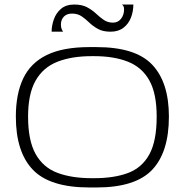

<svg xmlns="http://www.w3.org/2000/svg" viewBox="-20 -818 816 848"><path d="M375 10Q200 10 125 -68.5Q50 -147 50 -303Q50 -403 82.5 -471.5Q115 -540 186.5 -575Q258 -610 375 -610H406Q579 -610 652.5 -532Q726 -454 726 -303Q726 -146 652 -68Q578 10 406 10ZM385 -31H396Q484 -31 545.5 -54Q607 -77 639.5 -136Q672 -195 672 -303Q672 -405 639.5 -463Q607 -521 545 -545.5Q483 -570 396 -570H385Q296 -570 233 -545Q170 -520 137 -461.5Q104 -403 104 -303Q104 -197 137.5 -137.5Q171 -78 234 -54.5Q297 -31 385 -31ZM208 -678Q208 -705 218 -733Q228 -761 250 -779.5Q272 -798 308 -798Q342 -798 364.5 -786Q387 -774 404 -758Q421 -742 438.5 -730Q456 -718 479 -718Q501 -718 514.5 -735Q528 -752 528 -777Q528 -787 524.5 -792Q521 -797 518 -798H569Q569 -768 558.5 -740.5Q548 -713 525.5 -695.5Q503 -678 468 -678Q435 -678 413 -690Q391 -702 374.5 -718Q358 -734 340.5 -746Q323 -758 298 -758Q275 -758 262 -744.5Q249 -731 249 -709Q249 -698 252.5 -689.5Q256 -681 259 -678Z"/></svg>

Font: Red Rose Light
Style: Regular
Weight: 300
Designer: Jaikishan Patel
Version: Version 1.001; ttfautohint (v1.8.3)